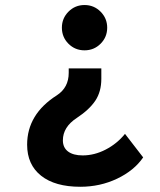

<svg xmlns="http://www.w3.org/2000/svg" viewBox="-20 -547 626 753"><path d="M294.9 185.5Q195.8 185.5 141.1 142.1Q86.4 98.6 86.4 20.5Q86.4 -99.1 203.1 -173.3Q249.5 -203.6 249.5 -261.2V-278.8H377.4V-237.8Q377.4 -187.5 353.8 -152.1Q330.1 -116.7 281.2 -84.5Q226.6 -48.8 226.6 3.4Q226.6 31.7 246.8 47.1Q267.1 62.5 304.2 62.5Q350.1 62.5 394.5 39.6Q439 16.6 470.2 -22L541.5 70.3Q505.9 122.1 439.2 153.8Q372.6 185.5 294.9 185.5ZM311.5 -527.3Q348.6 -527.3 374.5 -501.2Q400.4 -475.1 400.4 -438.5Q400.4 -401.4 374.5 -375.5Q348.6 -349.6 311.5 -349.6Q274.4 -349.6 248.5 -375.5Q222.7 -401.4 222.7 -438.5Q222.7 -475.1 248.5 -501.2Q274.4 -527.3 311.5 -527.3Z"/></svg>

Font: CaskaydiaMono NF
Style: Bold
Weight: 700
Designer: Aaron Bell
Foundry: Saja Typeworks
Version: Version 2111.001; ttfautohint (v1.8.4);Nerd Fonts 3.1.1